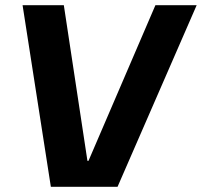

<svg xmlns="http://www.w3.org/2000/svg" viewBox="-20 -720 778 740"><path d="M67 -700H226L317 -100H321L579 -700H738L433 0H176Z"/></svg>

Font: Pathway Extreme 8pt Thin 12pt
Style: Bold Italic
Weight: 700
Italic angle: -8°
Version: Version 1.001;gftools[0.9.26]